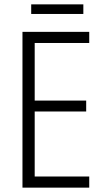

<svg xmlns="http://www.w3.org/2000/svg" viewBox="-20 -860 480 880"><path d="M362 -840H123V-796H362ZM389 0V-51H139V-349H375V-399H139V-663H389V-714H83V0Z"/></svg>

Font: Noto Sans Malayalam Condensed Light
Style: Regular
Weight: 300
Width: 3
Designer: Jelle Bosma - Monotype Design Team
Foundry: Monotype Imaging Inc.
Version: Version 2.104